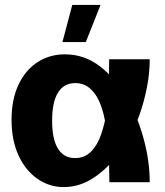

<svg xmlns="http://www.w3.org/2000/svg" viewBox="-20 -741 671 781"><path d="M239 20Q181 20 132.5 -13.5Q84 -47 55.5 -108.5Q27 -170 27 -254Q27 -336 55 -396Q83 -456 132.5 -488Q182 -520 244 -520Q324 -520 388 -470Q452 -420 498 -341Q540 -266 564.5 -176Q589 -86 589 0H425Q424 -35 423.5 -78.5Q423 -122 419.5 -168Q416 -214 406 -255Q398 -297 383 -330Q368 -363 344 -383Q320 -403 286 -403Q240 -403 216 -364.5Q192 -326 192 -250Q192 -174 216 -136Q240 -98 285 -98Q324 -98 350 -124Q376 -150 391 -193.5Q406 -237 414 -287Q422 -343 423 -399.5Q424 -456 424 -500H589Q589 -443 577.5 -384.5Q566 -326 546 -270Q516 -190 469 -124.5Q422 -59 363.5 -19.5Q305 20 239 20ZM274 -721H389L329 -570H234Z"/></svg>

Font: Moderustic
Style: Bold
Weight: 700
Designer: Tural Alisoy
Foundry: TAFT Foundry
Version: Version 2.120